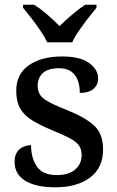

<svg xmlns="http://www.w3.org/2000/svg" viewBox="-20 -786 499 816"><path d="M215 10Q132 10 87 -18Q42 -46 42 -98Q42 -125 53 -140.5Q64 -156 80.5 -162.5Q97 -169 112 -169Q112 -114 137 -78Q162 -42 221 -42Q273 -42 300 -66Q327 -90 327 -127Q327 -151 316 -167Q305 -183 278.5 -197.5Q252 -212 205 -231Q152 -253 117 -274.5Q82 -296 65.5 -325.5Q49 -355 49 -400Q49 -471 102.5 -508.5Q156 -546 244 -546Q321 -546 359 -518Q397 -490 397 -453Q397 -425 377 -408Q357 -391 319 -391Q319 -441 297 -468.5Q275 -496 231 -496Q184 -496 162 -475.5Q140 -455 140 -421Q140 -385 168 -365Q196 -345 263 -319Q343 -287 380.5 -252Q418 -217 418 -151Q418 -73 363 -31.5Q308 10 215 10ZM181 -606Q170 -629 152 -655.5Q134 -682 114 -708Q94 -734 78 -753V-766H125Q152 -749 181.5 -723.5Q211 -698 233 -675Q256 -698 286 -723.5Q316 -749 342 -766H390V-753Q374 -734 354 -708Q334 -682 315.5 -655.5Q297 -629 287 -606Z"/></svg>

Font: Noto Serif Sinhala Medium
Style: Regular
Weight: 500
Designer: Jelle Bosma - Monotype Design Team
Foundry: Monotype Imaging Inc.
Version: Version 2.007; ttfautohint (v1.8.4.7-5d5b)